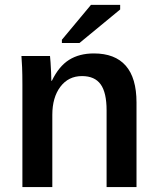

<svg xmlns="http://www.w3.org/2000/svg" viewBox="-20 -754 633 774"><path d="M190.9 -291V0H70.3V-412.1Q70.3 -455.6 69.1 -483.2Q67.9 -510.7 66.4 -528.3H181.6Q182.6 -521.5 183.8 -502.2Q185.1 -482.9 186 -462.2Q187 -441.4 187 -428.2H189Q217.3 -486.8 258.5 -512.7Q299.8 -538.6 358.4 -538.6Q443.4 -538.6 486.8 -489.3Q530.3 -439.9 530.3 -340.8V0H409.7V-309.1Q409.7 -380.9 385.7 -414.1Q361.8 -447.3 310.5 -447.3Q255.9 -447.3 223.4 -404.3Q190.9 -361.3 190.9 -291ZM464.4 -715.8 300.3 -580.6H229.5V-593.8L346.7 -734.4H464.4Z"/></svg>

Font: Arimo SemiBold
Style: Regular
Weight: 600
Designer: Steve Matteson
Foundry: Monotype Imaging Inc.
Version: Version 1.33